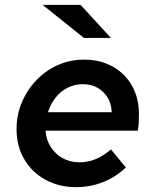

<svg xmlns="http://www.w3.org/2000/svg" viewBox="-20 -758 640 789"><path d="M293 11Q222 11 166.5 -19.5Q111 -50 79.5 -104Q48 -158 48 -227Q48 -285 69.5 -336.5Q91 -388 129 -428Q167 -468 217.5 -490.5Q268 -513 325 -513Q392 -513 443 -484.5Q494 -456 522.5 -405.5Q551 -355 551 -288Q551 -269 550 -253Q549 -237 546 -221H167Q170 -183 189 -153.5Q208 -124 238.5 -107.5Q269 -91 306 -91Q342 -91 374 -104.5Q406 -118 436 -144L497 -70Q458 -32 405.5 -10.5Q353 11 293 11ZM177 -297H439Q438 -332 422 -357.5Q406 -383 380.5 -397.5Q355 -412 320 -412Q287 -412 258 -397.5Q229 -383 208.5 -357Q188 -331 177 -297ZM325 -602 155 -738H311L436 -602Z"/></svg>

Font: Red Hat Mono SemiBold
Style: Italic
Weight: 600
Italic angle: -12°
Monospace: yes
Designer: Pentagram, MCKL
Foundry: MCKL
Version: Version 1.030